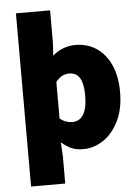

<svg xmlns="http://www.w3.org/2000/svg" viewBox="-59 -741 697 963"><g transform="rotate(-5 290.0 -260.0)"><path d="M58 176V-696H230V-534L226 -468Q249 -489 279 -500.5Q309 -512 340 -512Q402 -512 448 -480.5Q494 -449 519 -392Q544 -335 544 -258Q544 -172 514 -111.5Q484 -51 436.5 -19.5Q389 12 336 12Q300 12 274.5 0.5Q249 -11 226 -32L230 38V176ZM294 -128Q314 -128 331 -140Q348 -152 358 -180Q368 -208 368 -256Q368 -297 360 -322.5Q352 -348 336.5 -360Q321 -372 298 -372Q279 -372 263 -364Q247 -356 230 -336V-152Q245 -139 261.5 -133.5Q278 -128 294 -128Z"/></g></svg>

Font: Source Sans 3 ExtraLight Black
Style: Regular
Weight: 900
Version: Version 3.052;hotconv 1.1.0;makeotfexe 2.6.0